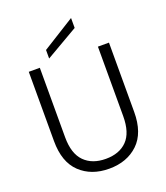

<svg xmlns="http://www.w3.org/2000/svg" viewBox="-163 -1025 987 1143"><g transform="rotate(-20 330.5 -453.5)"><path d="M147 -699V-259Q147 -155 196.5 -105Q246 -55 332 -55Q418 -55 466.5 -104.5Q515 -154 515 -259V-699H585V-260Q585 -127 514.5 -60Q444 7 331 7Q218 7 147.5 -60Q77 -127 77 -260V-699ZM423 -851 218 -732V-786L423 -914Z"/></g></svg>

Font: A Bank Premium Light
Style: Regular
Weight: 300
Designer: Ninad Kale (Devanagari), Jonny Pinhorn (Latin), Htun Naung (Myanmar)
Foundry: Indian Type Foundry
Version: 4.004